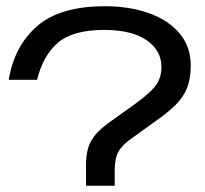

<svg xmlns="http://www.w3.org/2000/svg" viewBox="-20 -596 659 616"><path d="M256 -68Q256 -114 272 -143Q288 -172 326 -200L414 -263Q448 -288 466 -306Q484 -324 491 -342Q498 -360 498 -381Q498 -434 450.5 -467Q403 -500 314 -500Q214 -500 166 -459Q118 -418 99 -340H8Q26 -449 99.5 -512.5Q173 -576 316 -576Q396 -576 458.5 -553.5Q521 -531 556.5 -488.5Q592 -446 592 -385Q592 -343 580 -313.5Q568 -284 543.5 -259.5Q519 -235 480 -208L405 -154Q372 -131 360 -109.5Q348 -88 348 -51V0H256Z"/></svg>

Font: Unbounded Light
Style: Regular
Weight: 300
Designer: Luke Prowse, Jean-Baptiste Morizot, Fátima Lázaro, Florian Runge
Foundry: NaN
Version: Version 1.700